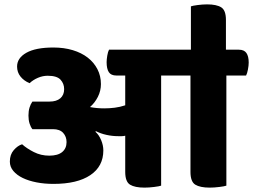

<svg xmlns="http://www.w3.org/2000/svg" viewBox="-20 -847 1156 877"><path d="M852 -620V-818Q860 -821 883 -824Q906 -827 926 -827Q969 -827 990.5 -813.5Q1012 -800 1012 -756V-620H1071Q1095 -620 1105.5 -605Q1116 -590 1116 -561Q1116 -548 1112.5 -529.5Q1109 -511 1104 -502H1014V1Q1006 4 982 7Q958 10 938 10Q894 10 872 -3.5Q850 -17 850 -62V-502H716V1Q708 4 684 7Q660 10 640 10Q596 10 574 -3.5Q552 -17 552 -62V-227Q544 -225 536 -225Q528 -225 520 -225Q493 -225 466 -231Q439 -237 418 -248L416 -245Q432 -231 442 -207Q452 -183 452 -160Q452 -87 392.5 -47Q333 -7 224 -7Q183 -7 147 -14Q111 -21 84 -34Q57 -47 41 -66Q25 -85 25 -109Q25 -141 43 -161.5Q61 -182 81 -188Q102 -169 134.5 -152.5Q167 -136 205 -136Q244 -136 264 -152.5Q284 -169 284 -198Q284 -223 268.5 -240Q253 -257 222 -257H128Q120 -267 115 -283Q110 -299 110 -319Q110 -340 115 -356Q120 -372 128 -383H206Q238 -383 255.5 -398Q273 -413 273 -440Q273 -465 256.5 -483Q240 -501 198 -501Q175 -501 153 -491.5Q131 -482 115 -467Q89 -478 73.5 -497.5Q58 -517 58 -543Q58 -582 100.5 -606Q143 -630 224 -630Q272 -630 312 -618Q352 -606 380.5 -584Q409 -562 425 -531Q441 -500 441 -463Q441 -432 427 -404.5Q413 -377 391 -358Q422 -352 456 -352Q480 -352 504 -355Q528 -358 552 -366V-502H512Q487 -502 477 -517.5Q467 -533 467 -563Q467 -575 470 -593Q473 -611 478 -620Z"/></svg>

Font: Baloo
Style: Regular
Weight: 400
Designer: Sarang Kulkarni and Ek Type
Foundry: Ek Type
Version: Version 1.100;PS 1.000;hotconv 1.0.88;makeotf.lib2.5.647800;